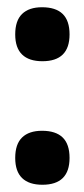

<svg xmlns="http://www.w3.org/2000/svg" viewBox="-20 -521 233 530"><path d="M97 -11Q60 -11 41 -29.5Q22 -48 22 -85Q22 -123 41 -141.5Q60 -160 96 -160Q134 -160 153 -141.5Q172 -123 172 -85Q172 -11 97 -11ZM97 -352Q60 -352 41 -370.5Q22 -389 22 -426Q22 -464 41 -482.5Q60 -501 96 -501Q134 -501 153 -482.5Q172 -464 172 -426Q172 -352 97 -352Z"/></svg>

Font: Bricolage Grotesque SemiCondensed SemiBold
Style: Regular
Weight: 600
Width: 4
Designer: Mathieu Triay
Foundry: Atelier Triay
Version: Version 1.001;gftools[0.9.33.dev8+g029e19f]